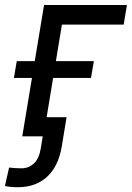

<svg xmlns="http://www.w3.org/2000/svg" viewBox="-63 -556 538 783"><path d="M454.6 -535.6 441.4 -455.6H189.5L114.3 0H27.8L116.7 -535.6ZM-6.3 -238.3 5.4 -306.6H319.8L308.1 -238.3ZM9.8 207.5Q-4.4 207.5 -17.8 206.3Q-31.2 205.1 -43 202.6L-25.9 127.4Q-13.2 128.9 -0.5 129.6Q12.2 130.4 24.4 130.4Q54.2 130.4 75.4 110.4Q96.7 90.3 103.5 47.9L111.3 0H74.2L86.9 -78.1H208.5L189 40.5Q175.3 122.6 128.9 165Q82.5 207.5 9.8 207.5Z"/></svg>

Font: Inter 20pt
Style: Italic
Weight: 400
Italic angle: -9.3988°
Version: Version 4.001;git-66647c0bb